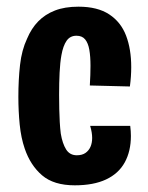

<svg xmlns="http://www.w3.org/2000/svg" viewBox="-20 -545 442 575"><path d="M204 10Q141 10 106 -20Q71 -50 54 -100Q43 -132 39 -172Q35 -212 35 -255Q35 -306 40 -350.5Q45 -395 61 -429Q74 -460 94.5 -481Q115 -502 144.5 -513.5Q174 -525 215 -525Q272 -525 307 -502Q342 -479 357.5 -438.5Q373 -398 373 -344Q373 -330 372 -315.5Q371 -301 369 -286L249 -289Q250 -305 250.5 -320Q251 -335 251 -348Q251 -376 247.5 -396Q244 -416 235 -427Q226 -438 209 -438Q190 -438 179.5 -423Q169 -408 164 -380Q160 -358 158.5 -327.5Q157 -297 157 -261Q157 -238 157.5 -217.5Q158 -197 159 -179Q160 -161 162 -145Q167 -115 178 -97.5Q189 -80 210 -80Q226 -80 236 -87Q246 -94 251 -105.5Q256 -117 256 -132Q256 -140 254.5 -149Q253 -158 250 -168H370Q371 -160 371.5 -152.5Q372 -145 372 -138Q372 -92 353.5 -58.5Q335 -25 297.5 -7.5Q260 10 204 10Z"/></svg>

Font: Truculenta ExtraBold
Style: Regular
Weight: 800
Version: Version 1.002